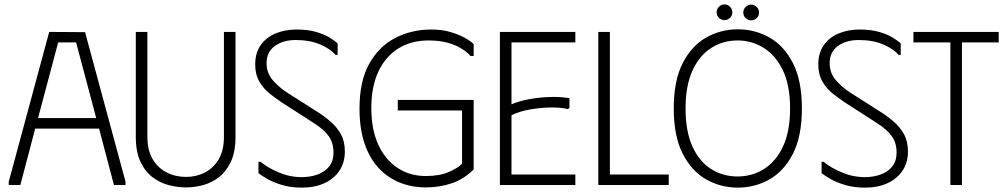

<svg xmlns="http://www.w3.org/2000/svg" viewBox="-20 -846 4607 878"><path d="M20 0V-15L205 -700L369 -699L554 -15V0H501L433 -258H141L73 0ZM154 -306H420L328 -652H246Z M1057 -221V-700H1004V-220Q1004 -159 980.5 -118.5Q957 -78 917.5 -57.5Q878 -37 831 -37Q782 -37 742 -57.5Q702 -78 678 -118.5Q654 -159 654 -220V-700H601V-221Q601 -152 622 -107Q643 -62 677 -36Q711 -10 751.5 0.5Q792 11 831 11Q869 11 908.5 0.5Q948 -10 981.5 -36Q1015 -62 1036 -107Q1057 -152 1057 -221Z M1557 -153Q1557 -103 1532.5 -66Q1508 -29 1464 -8.5Q1420 12 1360 12Q1311 12 1271.5 0.5Q1232 -11 1204 -27Q1176 -43 1162 -54V-106H1172Q1202 -80 1253.5 -58Q1305 -36 1360 -36Q1398 -36 1431 -47.5Q1464 -59 1484.5 -84Q1505 -109 1505 -148Q1505 -193 1483 -223.5Q1461 -254 1417 -282L1271 -376Q1244 -394 1215 -416.5Q1186 -439 1166.5 -472Q1147 -505 1147 -551Q1147 -604 1172 -639.5Q1197 -675 1240 -693Q1283 -711 1336 -711Q1388 -711 1425.5 -700Q1463 -689 1487.5 -674Q1512 -659 1524 -647V-595H1514Q1492 -622 1444.5 -642.5Q1397 -663 1332 -663Q1274 -663 1236.5 -635.5Q1199 -608 1199 -557Q1199 -511 1228.5 -478Q1258 -445 1294 -422L1426 -338Q1460 -317 1490 -291.5Q1520 -266 1538.5 -233Q1557 -200 1557 -153Z M1624 -350Q1624 -475 1668.5 -554.5Q1713 -634 1787.5 -672.5Q1862 -711 1952 -711Q2001 -711 2040 -699.5Q2079 -688 2106.5 -672.5Q2134 -657 2146 -644V-590H2132Q2114 -610 2087 -626Q2060 -642 2023.5 -651.5Q1987 -661 1939 -661Q1860 -661 1801 -624Q1742 -587 1710 -518Q1678 -449 1678 -352Q1678 -255 1709.5 -185.5Q1741 -116 1797.5 -78.5Q1854 -41 1927 -41Q1990 -41 2033.5 -60Q2077 -79 2093 -98V-341H1799V-389H2146V-71Q2103 -28 2047.5 -8.5Q1992 11 1927 11Q1864 11 1809.5 -10.5Q1755 -32 1713 -76Q1671 -120 1647.5 -188.5Q1624 -257 1624 -350Z M2611 -700V-652H2319V-369Q2354 -384 2400 -392.5Q2446 -401 2495 -402.5Q2544 -404 2584 -397V-353L2577 -347Q2547 -355 2500 -354.5Q2453 -354 2404 -345.5Q2355 -337 2319 -319V-48H2611V0H2266V-700Z M2716 -700H2769V-48H3038V0H2716Z M3061 -350Q3061 -478 3102 -557.5Q3143 -637 3209.5 -674.5Q3276 -712 3354 -712Q3432 -712 3498.5 -674.5Q3565 -637 3606 -557.5Q3647 -478 3647 -350Q3647 -223 3606 -143Q3565 -63 3498.5 -25.5Q3432 12 3354 12Q3276 12 3209.5 -25.5Q3143 -63 3102 -143Q3061 -223 3061 -350ZM3115 -350Q3115 -245 3146.5 -176Q3178 -107 3232 -73Q3286 -39 3353 -39Q3419 -39 3473.5 -73Q3528 -107 3560.5 -176Q3593 -245 3593 -350Q3593 -456 3560 -524.5Q3527 -593 3472.5 -627Q3418 -661 3353 -661Q3286 -661 3232 -626.5Q3178 -592 3146.5 -523Q3115 -454 3115 -350ZM3293 -754Q3279 -754 3268 -764Q3257 -774 3257 -790Q3257 -805 3268 -815.5Q3279 -826 3293 -826Q3307 -826 3318 -815.5Q3329 -805 3329 -790Q3329 -774 3318 -764Q3307 -754 3293 -754ZM3415 -753Q3401 -753 3390 -763Q3379 -773 3379 -789Q3379 -804 3390 -814.5Q3401 -825 3415 -825Q3429 -825 3440 -814.5Q3451 -804 3451 -789Q3451 -773 3440 -763Q3429 -753 3415 -753Z M4132 -153Q4132 -103 4107.5 -66Q4083 -29 4039 -8.5Q3995 12 3935 12Q3886 12 3846.5 0.5Q3807 -11 3779 -27Q3751 -43 3737 -54V-106H3747Q3777 -80 3828.5 -58Q3880 -36 3935 -36Q3973 -36 4006 -47.5Q4039 -59 4059.5 -84Q4080 -109 4080 -148Q4080 -193 4058 -223.5Q4036 -254 3992 -282L3846 -376Q3819 -394 3790 -416.5Q3761 -439 3741.5 -472Q3722 -505 3722 -551Q3722 -604 3747 -639.5Q3772 -675 3815 -693Q3858 -711 3911 -711Q3963 -711 4000.5 -700Q4038 -689 4062.5 -674Q4087 -659 4099 -647V-595H4089Q4067 -622 4019.5 -642.5Q3972 -663 3907 -663Q3849 -663 3811.5 -635.5Q3774 -608 3774 -557Q3774 -511 3803.5 -478Q3833 -445 3869 -422L4001 -338Q4035 -317 4065 -291.5Q4095 -266 4113.5 -233Q4132 -200 4132 -153Z M4547 -700V-652H4379V0H4326V-652H4157V-700Z"/></svg>

Font: Phudu Light
Style: Regular
Weight: 300
Version: Version 1.005;gftools[0.9.23]